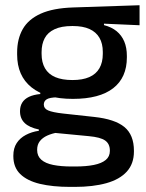

<svg xmlns="http://www.w3.org/2000/svg" viewBox="-20 -526 558 734"><path d="M258.5 -148Q155.5 -148 100.5 -192Q45.5 -236 45.5 -317.5V-325.5Q45.5 -377 67 -414.8Q88.5 -452.5 135.8 -473.8Q183 -495 259.5 -497.5L513.5 -506V-429.5L377.5 -435.5V-430Q406.5 -422.5 425.8 -406.8Q445 -391 455 -367.5Q465 -344 465 -312V-306.5Q465 -229.5 412.8 -188.8Q360.5 -148 258.5 -148ZM254.5 110.5H267Q309.5 110.5 339 104.5Q368.5 98.5 384.2 85.5Q400 72.5 400 51V49.5Q400 24 382 11.2Q364 -1.5 319.5 -5.5L178.5 -19L203 -20Q179 -16 160.8 -7.8Q142.5 0.5 132.2 13.8Q122 27 122 46.5V47.5Q122 70.5 137.8 84.5Q153.5 98.5 183.2 104.5Q213 110.5 254.5 110.5ZM248.5 188.5Q181 188.5 132.2 176.8Q83.5 165 57.2 139.2Q31 113.5 31 71V69Q31 40.5 43.8 21Q56.5 1.5 78.8 -10.2Q101 -22 128.5 -26V-31Q92 -38.5 74.2 -55.8Q56.5 -73 56.5 -100.5V-101Q56.5 -120 65 -133.8Q73.5 -147.5 90.8 -155.8Q108 -164 134 -166.5V-177.5L237 -152.5L199.5 -154Q170 -153.5 158.8 -146.5Q147.5 -139.5 147.5 -126.5V-126Q147.5 -111 164.2 -103.8Q181 -96.5 221 -92L340 -79Q419 -70.5 455.5 -40.5Q492 -10.5 492 50.5V53Q492 100 464.8 130Q437.5 160 386.8 174.2Q336 188.5 265 188.5ZM257 -220Q295.5 -220 321.2 -231.2Q347 -242.5 360 -265Q373 -287.5 373 -320V-327.5Q373 -359.5 360.2 -381.5Q347.5 -403.5 322.2 -415Q297 -426.5 258.5 -426.5H256Q214.5 -426.5 188.5 -414.2Q162.5 -402 150.8 -379.8Q139 -357.5 139 -327V-320Q139 -287.5 152 -265Q165 -242.5 191.2 -231.2Q217.5 -220 257 -220Z"/></svg>

Font: Anek Latin Medium Medium
Style: Regular
Weight: 500
Version: Version 1.003